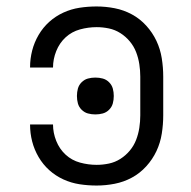

<svg xmlns="http://www.w3.org/2000/svg" viewBox="-20 -562 590 594"><path d="M279 12Q252 12 226 8Q200 4 176 -7Q152 -18 132.5 -35.5Q113 -53 99.5 -76Q86 -99 79.5 -124.5Q73 -150 73 -176V-177H144Q144 -151 154 -126Q164 -101 183 -83.5Q202 -66 227.5 -59Q253 -52 279 -52Q298 -52 317 -56Q336 -60 352.5 -70.5Q369 -81 381.5 -96Q394 -111 401 -129Q408 -147 411 -166.5Q414 -186 414 -205V-325Q414 -344 411 -363.5Q408 -383 401 -401Q394 -419 381.5 -434Q369 -449 352.5 -459.5Q336 -470 317 -474Q298 -478 279 -478Q253 -478 227.5 -471Q202 -464 183 -446.5Q164 -429 154 -404Q144 -379 144 -353H73V-354Q73 -380 79.5 -405.5Q86 -431 99.5 -454Q113 -477 132.5 -494.5Q152 -512 176 -523Q200 -534 226 -538Q252 -542 279 -542Q307 -542 335 -536.5Q363 -531 388 -517.5Q413 -504 432.5 -482.5Q452 -461 464 -435.5Q476 -410 480.5 -381.5Q485 -353 485 -325V-205Q485 -177 480.5 -148.5Q476 -120 464 -94.5Q452 -69 432.5 -47.5Q413 -26 388 -12.5Q363 1 335 6.5Q307 12 279 12ZM275 -208Q263 -208 252 -211Q241 -214 232.5 -222.5Q224 -231 221 -242Q218 -253 218 -265Q218 -277 221 -288Q224 -299 232.5 -307.5Q241 -316 252 -319Q263 -322 275 -322Q287 -322 298 -319Q309 -316 317.5 -307.5Q326 -299 329 -288Q332 -277 332 -265Q332 -253 329 -242Q326 -231 317.5 -222.5Q309 -214 298 -211Q287 -208 275 -208Z"/></svg>

Font: Lode
Style: Regular
Weight: 400
Monospace: yes
Designer: Belleve Invis
Foundry: Belleve Invis
Version: Version 29.2.0; ttfautohint (v1.8.3)